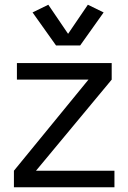

<svg xmlns="http://www.w3.org/2000/svg" viewBox="-20 -795 544 815"><path d="M39.1 0V-70.3L355.5 -457H51.8V-527.3H454.1V-457L132.8 -70.3H465.8V0ZM185.1 -774.9 269 -651.4 353 -774.9 419.9 -742.2 320.3 -602.1H217.8L118.2 -742.2Z"/></svg>

Font: Schibsted Grotesk
Style: Regular
Weight: 400
Designer: Bakken & Baeck AS, Henrik Kongsvoll
Foundry: Schibsted ASA
Version: Version 1.100; ttfautohint (v1.8.4.7-5d5b);gftools[0.9.25]